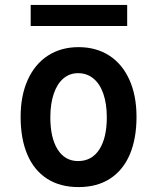

<svg xmlns="http://www.w3.org/2000/svg" viewBox="-20 -752 640 782"><path d="M64 -276Q64 -362.5 93 -426.8Q122 -491 175.2 -525.5Q228.5 -560 300 -560Q371.5 -560 424.8 -525.8Q478 -491.5 507 -427.2Q536 -363 536 -276Q536 -187.5 508.8 -123.2Q481.5 -59 428.5 -24.5Q375.5 10 300 10Q224.5 10 171.5 -24.2Q118.5 -58.5 91.2 -122.8Q64 -187 64 -276ZM415 -274Q415 -329 401 -369.8Q387 -410.5 360.5 -432.2Q334 -454 298 -454Q263.5 -454 238 -432.2Q212.5 -410.5 198.8 -369.8Q185 -329 185 -274Q185 -190.5 214.8 -143.2Q244.5 -96 298 -96Q354 -96 384.5 -143.2Q415 -190.5 415 -274ZM498 -646H105V-732H498Z"/></svg>

Font: JuliaMono Latin
Style: Bold
Weight: 700
Monospace: yes
Designer: cormullion
Foundry: corm
Version: Version 0.038; ttfautohint (v1.8)